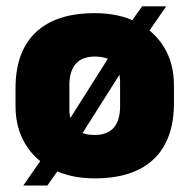

<svg xmlns="http://www.w3.org/2000/svg" viewBox="-20 -549 598 606"><path d="M279 14Q202.5 14 146.5 -14.8Q90.5 -43.5 59.8 -94.8Q29 -146 29 -213.5V-270Q29 -386.5 93 -447Q157 -507.5 279 -507.5Q356 -507.5 412 -478.8Q468 -450 498.5 -398.8Q529 -347.5 529 -280V-223.5Q529 -107.5 465.2 -46.8Q401.5 14 279 14ZM129.5 36.5H53.5L135.5 -81.5L174.5 -133L348.5 -408L377 -456.5L428.5 -529H504.5L422.5 -410L388 -362L214 -87L185 -42ZM279 -123Q319 -123 339 -146Q359 -169 359 -213V-290.5Q359 -327 340.5 -348.8Q322 -370.5 279 -370.5Q239.5 -370.5 219.2 -347.5Q199 -324.5 199 -280.5V-203Q199 -166.5 217.8 -144.8Q236.5 -123 279 -123Z"/></svg>

Font: Anek Malayalam ExtraBold
Style: Regular
Weight: 800
Version: Version 1.003